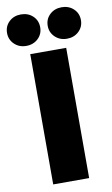

<svg xmlns="http://www.w3.org/2000/svg" viewBox="-166 -1004 618 1056"><g transform="rotate(-10 143.5 -476.0)"><path d="M243.2 -727.5V0H42.5V-727.5ZM256.8 -775.9Q217.3 -775.9 190.7 -801.3Q164.1 -826.7 164.1 -863.8Q164.1 -901.9 190.7 -926.8Q217.3 -951.7 256.8 -951.7Q296.4 -951.7 323 -926.8Q349.6 -901.9 349.6 -863.8Q349.6 -826.2 323 -801Q296.4 -775.9 256.8 -775.9ZM29.3 -775.9Q-10.3 -775.9 -36.6 -801.3Q-63 -826.7 -63 -863.8Q-63 -901.9 -36.6 -926.8Q-10.3 -951.7 29.3 -951.7Q69.3 -951.7 95.7 -926.8Q122.1 -901.9 122.1 -863.8Q122.1 -826.2 95.7 -801Q69.3 -775.9 29.3 -775.9Z"/></g></svg>

Font: Inter 24pt Black
Style: Regular
Weight: 900
Designer: Rasmus Andersson
Foundry: rsms
Version: Version 4.001;git-66647c0bb